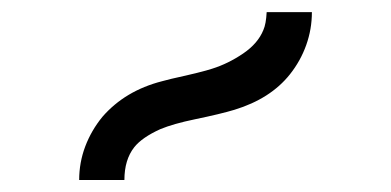

<svg xmlns="http://www.w3.org/2000/svg" viewBox="-20 -913 642 315"><path d="M184.1 -617.7Q184.1 -650.9 200.2 -671.4Q212.9 -687.5 243.2 -701.2Q264.6 -710 299.8 -717.3Q342.3 -726.1 364.7 -732.9Q423.8 -751 455.6 -791Q473.1 -813 482.4 -839.1Q491.7 -865.2 491.7 -893.1H417.5Q416.5 -873.5 412.1 -863.8Q403.3 -841.8 378.9 -825.2Q354.5 -808.6 328.1 -800.3Q312 -794.9 261.2 -783.7L246.1 -779.8Q185.1 -764.2 147.9 -721.2Q129.9 -699.2 119.9 -672.9Q109.9 -646.5 109.9 -617.7Z"/></svg>

Font: Hack Dev
Style: Regular
Weight: 400
Designer: Christopher Simpkins
Foundry: Christopher Simpkins
Version: Version 2.0315